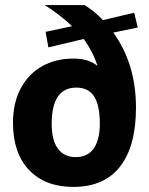

<svg xmlns="http://www.w3.org/2000/svg" viewBox="-20 -724 585 754"><path d="M521 -616 425 -596Q514 -473 514 -301Q514 -151 452 -70.5Q390 10 268 10Q157 10 94 -56.5Q31 -123 31 -242Q31 -320 61.5 -377Q92 -434 145.5 -464Q199 -494 268 -494Q328 -494 363 -465Q345 -521 309 -571L170 -538L159 -599L263 -621Q221 -662 156 -704H313Q357 -675 384 -645L507 -674ZM372 -238Q372 -311 349.5 -345.5Q327 -380 280 -380Q183 -380 183 -238Q183 -173 207.5 -140Q232 -107 277 -107Q325 -107 348.5 -141.5Q372 -176 372 -238Z"/></svg>

Font: CBA Beacon Sans Extra Bold
Style: Regular
Weight: 800
Designer: Wei Huang
Foundry: Wei Huang
Version: Version 1.002